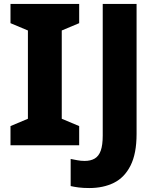

<svg xmlns="http://www.w3.org/2000/svg" viewBox="-20 -734 793 970"><path d="M380 0H33V-97L121 -134V-580L33 -617V-714H380V-617L292 -580V-134L380 -97ZM431 216Q400 216 377 213Q354 210 337 206V69Q353 72 370.5 75.5Q388 79 408 79Q438 79 458.5 67Q479 55 489 27Q499 -1 499 -49V-714H670V-57Q670 42 639.5 102.5Q609 163 555.5 189.5Q502 216 431 216Z"/></svg>

Font: Noto Sans Hebrew ExtraBold
Style: Regular
Weight: 800
Designer: Monotype Design Team
Foundry: Monotype Imaging Inc.
Version: Version 2.003